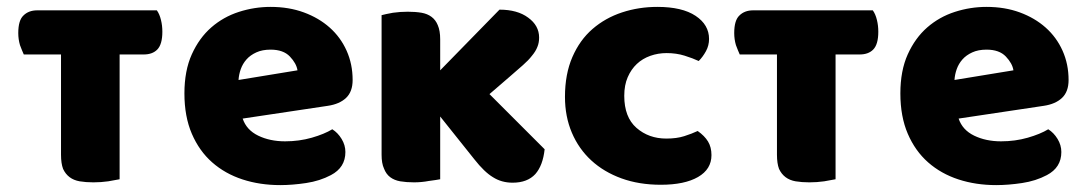

<svg xmlns="http://www.w3.org/2000/svg" viewBox="-20 -521 3150 557"><path d="M435 -491Q443 -480 447 -463Q451 -447 451 -429Q451 -392 436 -377Q422 -363 397 -363H327V-1Q317 1 294 5Q273 8 251 8Q229 8 211 5Q194 2 182 -7Q170 -16 163 -31Q157 -47 157 -72V-363H49Q44 -374 38 -390Q33 -407 33 -425Q33 -462 48 -476Q63 -491 88 -491H435Z M793 16Q734 16 683.5 -0.5Q633 -17 595.5 -50Q558 -83 536.5 -133Q515 -183 515 -250Q515 -316 536.5 -363.5Q558 -411 593 -441.5Q628 -472 673 -486.5Q718 -501 765 -501Q818 -501 861.5 -485Q905 -469 936.5 -441Q968 -413 985.5 -374Q1003 -335 1003 -289Q1003 -255 984 -237Q965 -219 931 -214L684 -177Q695 -144 729 -127.5Q763 -111 807 -111Q848 -111 884.5 -121.5Q921 -132 944 -146Q960 -136 971 -118Q982 -100 982 -80Q982 -35 940 -13Q908 4 868 10Q828 16 793 16ZM765 -377Q741 -377 723.5 -369Q706 -361 695 -348.5Q684 -336 678.5 -320.5Q673 -305 672 -289L843 -317Q840 -337 821 -357Q802 -377 765 -377Z M1560 -88Q1555 -41 1533 -16Q1510 9 1467 9Q1435 9 1410 -7Q1385 -22 1356 -59L1257 -183V-1Q1247 1 1224 4Q1203 8 1181 8Q1159 8 1141 5Q1124 2 1112 -7Q1100 -16 1094 -32Q1087 -47 1087 -72V-477Q1098 -480 1120 -484Q1141 -487 1163 -487Q1185 -487 1203 -484Q1220 -481 1232 -472Q1244 -463 1250 -448Q1257 -432 1257 -407V-317L1429 -493Q1481 -493 1512 -470Q1544 -447 1544 -412Q1544 -397 1539 -385Q1534 -372 1523 -359Q1513 -346 1497 -332Q1480 -317 1458 -298L1400 -248Z M1914 -367Q1889 -367 1866.5 -359Q1844 -351 1827.5 -335.5Q1811 -320 1801 -297Q1791 -274 1791 -243Q1791 -181 1826.5 -150Q1862 -119 1913 -119Q1943 -119 1965 -126Q1987 -133 2004 -141Q2024 -127 2034 -110.5Q2044 -94 2044 -71Q2044 -30 2005 -7.5Q1966 15 1897 15Q1834 15 1783 -3.5Q1732 -22 1695.5 -55.5Q1659 -89 1639 -136Q1619 -183 1619 -240Q1619 -306 1640.5 -355.5Q1662 -405 1699 -437Q1736 -469 1784.5 -485Q1833 -501 1887 -501Q1959 -501 1998 -475Q2037 -449 2037 -408Q2037 -389 2028 -372.5Q2019 -356 2007 -344Q1990 -352 1966 -359.5Q1942 -367 1914 -367Z M2512 -491Q2520 -480 2524 -463Q2528 -447 2528 -429Q2528 -392 2513 -377Q2499 -363 2474 -363H2404V-1Q2394 1 2371 5Q2350 8 2328 8Q2306 8 2288 5Q2271 2 2259 -7Q2247 -16 2240 -31Q2234 -47 2234 -72V-363H2126Q2121 -374 2115 -390Q2110 -407 2110 -425Q2110 -462 2125 -476Q2140 -491 2165 -491H2512Z M2870 16Q2811 16 2760.5 -0.5Q2710 -17 2672.5 -50Q2635 -83 2613.5 -133Q2592 -183 2592 -250Q2592 -316 2613.5 -363.5Q2635 -411 2670 -441.5Q2705 -472 2750 -486.5Q2795 -501 2842 -501Q2895 -501 2938.5 -485Q2982 -469 3013.5 -441Q3045 -413 3062.5 -374Q3080 -335 3080 -289Q3080 -255 3061 -237Q3042 -219 3008 -214L2761 -177Q2772 -144 2806 -127.5Q2840 -111 2884 -111Q2925 -111 2961.5 -121.5Q2998 -132 3021 -146Q3037 -136 3048 -118Q3059 -100 3059 -80Q3059 -35 3017 -13Q2985 4 2945 10Q2905 16 2870 16ZM2842 -377Q2818 -377 2800.5 -369Q2783 -361 2772 -348.5Q2761 -336 2755.5 -320.5Q2750 -305 2749 -289L2920 -317Q2917 -337 2898 -357Q2879 -377 2842 -377Z"/></svg>

Font: Baloo Cyrillic
Style: Regular
Weight: 400
Designer: Ek Type, Denis Ignatov
Foundry: Ek Type
Version: Version 1.50 July 26, 2019